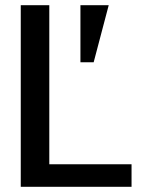

<svg xmlns="http://www.w3.org/2000/svg" viewBox="-20 -720 561 740"><path d="M60 0V-700H170V-87H487V0ZM290 -480V-700H399L341 -480Z"/></svg>

Font: HostGroteskMedium
Style: Regular
Weight: 500
Designer: Doukan Karapınar based on Poppins by Indian Type Foundry, Jonny Pinhorn
Foundry: Element Type
Version: Version 1.001; ttfautohint (v1.8.4.7-5d5b)